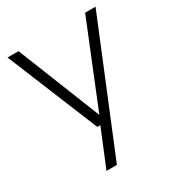

<svg xmlns="http://www.w3.org/2000/svg" viewBox="-181 -656 912 990"><g transform="rotate(-30 275.0 -161.0)"><path d="M475 -541.5H537L224.5 220H162.5L253 0H235L13 -541.5H78.5L275 -48.5Z"/></g></svg>

Font: Encode Sans Semi Expanded Light
Style: Regular
Weight: 300
Width: 6
Designer: Multiple Designers
Foundry: Impallari Type
Version: Version 2.000